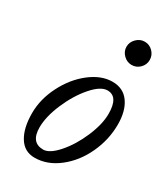

<svg xmlns="http://www.w3.org/2000/svg" viewBox="-162 -699 685 786"><g transform="rotate(30 180.0 -305.5)"><path d="M286.1 -514.2Q264.2 -514.2 247.6 -530.5Q231 -546.9 231 -568.8Q231 -590.8 247.6 -607.4Q264.2 -624 286.1 -624Q308.6 -624 324.7 -607.7Q340.8 -591.3 340.8 -568.8Q340.8 -546.4 324.7 -530.3Q308.6 -514.2 286.1 -514.2ZM131.8 13.2Q83.5 13.2 57.9 -28.3Q32.2 -69.8 32.2 -140.1Q32.2 -206.5 65.2 -271.2Q98.1 -335.9 149.9 -376Q201.7 -416 253.9 -416Q305.2 -416 332.5 -377.7Q359.9 -339.4 359.9 -274.9Q359.9 -203.1 328.9 -136.5Q297.9 -69.8 244.6 -28.3Q191.4 13.2 131.8 13.2ZM146 -33.2Q175.8 -33.2 213.9 -76.7Q252 -120.1 278.6 -182.4Q305.2 -244.6 305.2 -293.9Q305.2 -375 253.9 -375Q221.7 -375 182.1 -329.3Q142.6 -283.7 115.2 -219.5Q87.9 -155.3 87.9 -105Q87.9 -33.2 146 -33.2Z"/></g></svg>

Font: Junicode SmCond
Style: Italic
Weight: 400
Width: 4
Italic angle: -11°
Designer: Peter S. Baker
Version: Version 2.206